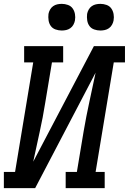

<svg xmlns="http://www.w3.org/2000/svg" viewBox="-29 -974 667 994"><path d="M-9 0V-84H49L143 -651H96V-735H298V-651H240L205 -441Q193 -365 176 -289Q159 -213 143 -137L457 -735H618V-651H560L466 -84H513V0H311V-84H369L404 -294Q417 -370 433.5 -446Q450 -522 466 -598L153 0ZM491 -816Q474 -816 458.5 -821.5Q443 -827 434 -839.5Q425 -852 422.5 -868.5Q420 -885 422 -902Q424 -913 430 -924Q436 -935 446 -942Q456 -949 467.5 -951.5Q479 -954 491 -954Q507 -954 522.5 -948.5Q538 -943 547 -930.5Q556 -918 559 -901.5Q562 -885 559 -868Q557 -857 551 -846Q545 -835 535 -828Q525 -821 513.5 -818.5Q502 -816 491 -816ZM291 -816Q274 -816 258.5 -821.5Q243 -827 234 -839.5Q225 -852 222.5 -868.5Q220 -885 222 -902Q224 -913 230 -924Q236 -935 246 -942Q256 -949 267.5 -951.5Q279 -954 291 -954Q307 -954 322.5 -948.5Q338 -943 347 -930.5Q356 -918 359 -901.5Q362 -885 359 -868Q357 -857 351 -846Q345 -835 335 -828Q325 -821 313.5 -818.5Q302 -816 291 -816Z"/></svg>

Font: Iosevka Etoile Medium Oblique
Style: Regular
Weight: 500
Italic angle: -9°
Designer: Belleve Invis
Foundry: Belleve Invis
Version: Version 15.5.2; ttfautohint (v1.8.4)